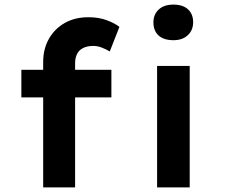

<svg xmlns="http://www.w3.org/2000/svg" viewBox="-20 -816 981 836"><path d="M168 0V-546Q168 -603 193 -647Q218 -691 262 -716Q306 -741 365 -741Q409 -741 443.5 -728.5Q478 -716 500 -699L458 -592Q443 -601 424 -608.5Q405 -616 387 -616Q359 -616 341 -606.5Q323 -597 315 -580Q307 -563 307 -541V0H238Q217 0 199.5 0Q182 0 168 0ZM73 -392V-512H465V-392ZM664 0V-529H806V0ZM735 -641Q693 -641 670.5 -661.5Q648 -682 648 -719Q648 -753 671 -774.5Q694 -796 735 -796Q776 -796 798.5 -775.5Q821 -755 821 -719Q821 -685 798 -663Q775 -641 735 -641Z"/></svg>

Font: Lexend Exa SemiBold
Style: Regular
Weight: 600
Designer: Bonnie Shaver-Troup, Thomas Jockin
Foundry: Lexend
Version: Version 1.007